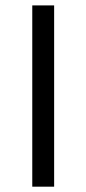

<svg xmlns="http://www.w3.org/2000/svg" viewBox="-20 -701 324 721"><path d="M183.3 0H101.2V-680.7H183.3Z"/></svg>

Font: Puralecka Narrow
Style: Regular
Weight: 400
Designer: Hector Gatti, Marcela Romero, Pablo Cosgaya and Nicolas Silva
Version: Version 1.004;PS 001.004;hotconv 1.0.70;makeotf.lib2.5.58329